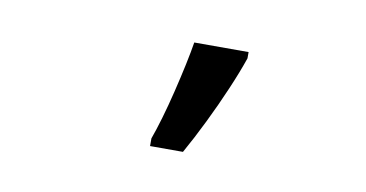

<svg xmlns="http://www.w3.org/2000/svg" viewBox="-35 -860 615 323"><g transform="rotate(10 272.5 -698.5)"><path d="M232.9 -606V-619.1Q238.3 -633.8 244.9 -656.2Q251.5 -678.7 257.6 -703.9Q263.7 -729 268.6 -752Q273.4 -774.9 275.9 -790.5H368.7V-779.8Q360.4 -755.4 347.4 -725.1Q334.5 -694.8 319.3 -663.8Q304.2 -632.8 289.1 -606Z"/></g></svg>

Font: Open Sans SemiCondensed Medium
Style: Regular
Weight: 500
Width: 4
Designer: Monotype Design Team
Foundry: Monotype Imaging Inc.
Version: Version 3.000